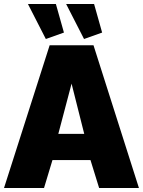

<svg xmlns="http://www.w3.org/2000/svg" viewBox="-22 -935 711 955"><path d="M225 -710H443L669 0H471L428 -139H239L197 0H-2ZM397 -269 334 -519 268 -269ZM307 -915H446L486 -773L396 -741ZM117 -915H256L296 -773L206 -741Z"/></svg>

Font: Raleway Black
Style: Regular
Weight: 900
Designer: Matt McInerney, Pablo Impallari, Rodrigo Fuenzalida
Foundry: Matt McInerney, Pablo Impallari, Rodrigo Fuenzalida
Version: Version 4.026